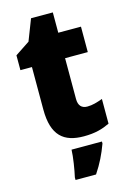

<svg xmlns="http://www.w3.org/2000/svg" viewBox="-132 -728 685 1013"><g transform="rotate(-15 210.5 -221.5)"><path d="M311 -137C280 -137 263 -155 263 -191V-414H387V-553H263V-664H144L99 -548L19 -495V-414H82V-182C82 -39 144 10 253 10C315 10 355 -2 395 -21V-156C365 -145 339 -137 311 -137ZM337 72V61H171C170 100 159 168 150 207V221H262C296 170 317 126 337 72Z"/></g></svg>

Font: Noto Sans Kannada SemiCondensed Black
Style: Regular
Weight: 900
Width: 4
Designer: Jelle Bosma - Monotype Design Team
Foundry: Monotype Imaging Inc.
Version: Version 2.005